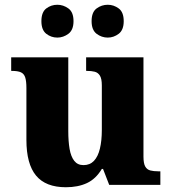

<svg xmlns="http://www.w3.org/2000/svg" viewBox="-20 -777 720 807"><path d="M257 10Q172 10 131.5 -39Q91 -88 91 -189V-407Q91 -436 86 -451.5Q81 -467 68 -473Q55 -479 30 -479H27V-536H267V-226Q267 -183 272.5 -151Q278 -119 292 -101Q306 -83 331 -83Q358 -83 375 -101Q392 -119 400 -152.5Q408 -186 408 -231V-418Q408 -446 400 -459Q392 -472 378 -475.5Q364 -479 346 -479H342V-536H583V-119Q583 -90 590.5 -77Q598 -64 612 -60.5Q626 -57 644 -57H654V0H439L413 -67H408Q383 -25 345.5 -7.5Q308 10 257 10ZM433 -619Q407 -619 386 -635Q365 -651 365 -688Q365 -726 386 -741.5Q407 -757 433 -757Q458 -757 479 -741.5Q500 -726 500 -688Q500 -651 479 -635Q458 -619 433 -619ZM221 -619Q195 -619 174.5 -635Q154 -651 154 -688Q154 -726 174.5 -741.5Q195 -757 221 -757Q246 -757 267.5 -741.5Q289 -726 289 -688Q289 -651 267.5 -635Q246 -619 221 -619Z"/></svg>

Font: Noto Serif Thai ExtraBold
Style: Regular
Weight: 800
Version: Version 2.001